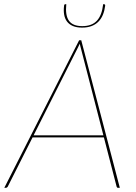

<svg xmlns="http://www.w3.org/2000/svg" viewBox="-28 -891 646 911"><path d="M0 0ZM540.5 0H531.5Q527 0 525.5 -5L465 -239H126.5L8.5 -5Q5 0 0.5 0H-7.5L347.5 -700H357.5ZM131.5 -249H462.5L355.5 -663Q354 -668.5 352.8 -673.2Q351.5 -678 350.5 -683.5Q348 -678 345.5 -673.2Q343 -668.5 340.5 -663ZM362.5 -767Q407.5 -767 431.5 -792.5Q455.5 -818 461.5 -871H466Q468 -871 469.8 -869.2Q471.5 -867.5 471 -863.5Q468 -840 460.2 -821Q452.5 -802 439.2 -788.5Q426 -775 406.8 -767.5Q387.5 -760 361.5 -760Q335.5 -760 318 -767.5Q300.5 -775 290.2 -788.5Q280 -802 276.5 -821Q273 -840 276 -863.5Q276.5 -871 282 -871H286.5Q281 -818 299.2 -792.5Q317.5 -767 362.5 -767Z"/></svg>

Font: Lato Hairline
Style: Italic
Weight: 100
Italic angle: -7°
Designer: Lukasz Dziedzic
Foundry: tyPoland Lukasz Dziedzic
Version: Version 2.007; 2014-02-27